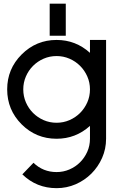

<svg xmlns="http://www.w3.org/2000/svg" viewBox="-20 -734 629 1019"><path d="M157.7 129.9Q208.5 179.2 280.3 179.2Q316.4 179.2 348.6 165.3Q380.9 151.4 405 127.2Q429.2 103 443.4 70.8Q457.5 38.6 457.5 2.4V-65.9Q381.8 2.4 280.3 2.4Q171.4 2.4 94.7 -74.2Q18.1 -150.9 18.1 -259.8Q18.1 -368.2 94.7 -444.8Q171.9 -522 280.3 -522Q381.8 -522 457.5 -453.6V-522H543V2.4Q543 56.2 522 103.8Q501 151.4 465.1 187.3Q429.2 223.1 381.6 243.9Q334 264.6 280.3 264.6Q173.8 264.6 98.6 191.4ZM280.3 -82.5Q316.4 -82.5 348.6 -96.4Q380.9 -110.4 405 -134.5Q429.2 -158.7 443.4 -190.9Q457.5 -223.1 457.5 -259.8Q457.5 -295.9 443.4 -328.1Q429.2 -360.4 405 -384.5Q380.9 -408.7 348.6 -422.6Q316.4 -436.5 280.3 -436.5Q243.7 -436.5 211.7 -422.6Q179.7 -408.7 155.5 -384.5Q131.3 -360.4 117.4 -328.1Q103.5 -295.9 103.5 -259.8Q103.5 -223.1 117.4 -190.9Q131.3 -158.7 155.5 -134.5Q179.7 -110.4 211.7 -96.4Q243.7 -82.5 280.3 -82.5ZM243.7 -544.4V-714.4H329.1V-544.4Z"/></svg>

Font: Proletarsk
Style: Regular
Weight: 400
Designer: Peter Wiegel, original typeface by Carl Albert Fahrenwaldt 1901
Foundry: Peter Wiegel
Version: Version 1.000 2010 initial release